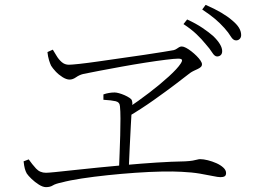

<svg xmlns="http://www.w3.org/2000/svg" viewBox="-20 -808 1040 789"><path d="M825 -627Q809 -647 787.5 -667.5Q766 -688 734 -709L749 -728Q786 -711 812.5 -693Q839 -675 856 -660Q893 -624 893 -598Q893 -587 887 -581.5Q881 -576 872 -576Q862 -576 852 -592Q842 -608 825 -627ZM902 -693Q884 -713 864 -730Q844 -747 811 -769L825 -788Q862 -772 889 -756Q916 -740 932 -726Q953 -709 962 -694Q971 -679 971 -664Q971 -654 965 -648Q959 -642 950 -642Q938 -642 928.5 -658Q919 -674 902 -693ZM175 -594 197 -604Q204 -593 212.5 -578.5Q221 -564 233.5 -553Q246 -542 263 -542Q274 -542 306.5 -545.5Q339 -549 384 -555.5Q429 -562 478 -569Q527 -576 572 -582.5Q617 -589 649.5 -594.5Q682 -600 694 -602Q701 -604 706 -607.5Q711 -611 716 -614Q721 -617 727 -617Q734 -617 744.5 -611.5Q755 -606 766.5 -597Q778 -588 788 -578Q798 -568 804 -559Q810 -550 810 -544Q810 -537 805 -532.5Q800 -528 792.5 -524.5Q785 -521 776.5 -517Q768 -513 761 -508Q742 -493 702.5 -463Q663 -433 611.5 -396.5Q560 -360 504 -327V-363Q549 -393 594 -427.5Q639 -462 674 -494Q709 -526 722 -546Q730 -558 727.5 -562.5Q725 -567 712 -567Q698 -567 661.5 -562.5Q625 -558 577 -550.5Q529 -543 479.5 -534Q430 -525 388 -517Q346 -509 322 -504Q306 -500 292.5 -490.5Q279 -481 266 -481Q253 -481 237 -491Q221 -501 208.5 -514.5Q196 -528 190 -538Q186 -546 181.5 -560.5Q177 -575 175 -594ZM405 -420Q416 -424 428 -426Q440 -428 451 -428Q458 -428 469 -425Q480 -422 491.5 -417Q503 -412 512 -406Q521 -400 522 -395Q524 -389 524 -383Q524 -377 523 -370Q522 -363 521 -352Q520 -332 517.5 -290.5Q515 -249 513 -201Q511 -153 509 -112H469Q470 -141 471.5 -177.5Q473 -214 474 -251.5Q475 -289 475 -320.5Q475 -352 473 -371Q472 -388 455.5 -392Q439 -396 405 -398ZM77 -145 98 -153Q112 -133 128 -115.5Q144 -98 169 -98Q178 -98 208 -101Q238 -104 283.5 -109Q329 -114 384.5 -119.5Q440 -125 501 -130.5Q562 -136 623.5 -140Q685 -144 741 -145Q760 -146 771.5 -148Q783 -150 790 -152Q797 -154 802 -154Q816 -154 834 -149.5Q852 -145 869 -137.5Q886 -130 897.5 -119.5Q909 -109 909 -97Q909 -87 903 -83.5Q897 -80 886 -80Q876 -80 855 -84.5Q834 -89 801.5 -94.5Q769 -100 726 -102Q693 -104 643.5 -103Q594 -102 536.5 -98Q479 -94 422 -88Q365 -82 315.5 -74.5Q266 -67 233 -58Q208 -53 197 -46Q186 -39 169 -39Q156 -39 139.5 -49.5Q123 -60 109.5 -73Q96 -86 90 -95Q85 -104 82 -115Q79 -126 77 -145Z"/></svg>

Font: Noto Serif HK
Style: Regular
Weight: 200
Designer: Ryoko NISHIZUKA 西塚涼子 (kana & ideographs); Frank Grießhammer (Latin, Greek & Cyrillic); Wenlong ZHANG 张文龙 (bopomofo); San
Foundry: Adobe
Version: Version 2.001;hotconv 1.1.0;makeotfexe 2.6.0